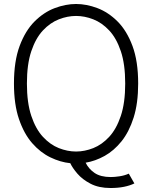

<svg xmlns="http://www.w3.org/2000/svg" viewBox="-20 -805 763 963"><path d="M534.5 138Q475.5 138 434.2 116.5Q393 95 368 65.8Q343 36.5 332.5 13.5Q282.5 8.5 232.5 -15.8Q182.5 -40 141.2 -87.2Q100 -134.5 75 -208.2Q50 -282 50 -386Q50 -498 78.5 -574.5Q107 -651 153.2 -697.2Q199.5 -743.5 254.2 -764.2Q309 -785 361.5 -785Q414 -785 468.8 -764.2Q523.5 -743.5 569.8 -697.2Q616 -651 644.5 -574.5Q673 -498 673 -386Q673 -287 650.2 -215.2Q627.5 -143.5 589.5 -96.2Q551.5 -49 504.8 -23Q458 3 409.5 11Q424.5 42 454.5 62.5Q484.5 83 536 83Q555 83 579.8 79.2Q604.5 75.5 626 66L654 115Q631.5 126 601.5 132Q571.5 138 534.5 138ZM361.5 -45Q404.5 -45 448 -62.2Q491.5 -79.5 527.8 -118.8Q564 -158 586 -223.8Q608 -289.5 608 -386Q608 -483 586 -548.2Q564 -613.5 527.8 -652.2Q491.5 -691 448 -708Q404.5 -725 361.5 -725Q318.5 -725 275 -708Q231.5 -691 195.2 -652.2Q159 -613.5 137 -548.2Q115 -483 115 -386Q115 -289.5 137 -223.8Q159 -158 195.2 -118.8Q231.5 -79.5 275 -62.2Q318.5 -45 361.5 -45Z"/></svg>

Font: Junction Light
Style: Regular
Weight: 300
Designer: Caroline Hadilaksono
Foundry: Caroline Hadilaksono, Tyler Finck, The League of Moveable Type
Version: Version 2.000; ttfautohint (v1.8.3)